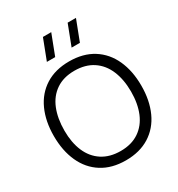

<svg xmlns="http://www.w3.org/2000/svg" viewBox="-223 -1103 1169 1261"><g transform="rotate(-30 362.0 -472.5)"><path d="M30 -360Q30 -471.5 68.5 -556.2Q107 -641 181.5 -688Q256 -735 361.5 -735Q467 -735 541.8 -688Q616.5 -641 655 -556.2Q693.5 -471.5 693.5 -360Q693.5 -248.5 655 -163.8Q616.5 -79 541.8 -32Q467 15 361.5 15Q256 15 181.5 -32Q107 -79 68.5 -163.8Q30 -248.5 30 -360ZM615.5 -360Q615.5 -451.5 586.5 -520.2Q557.5 -589 500.2 -626.8Q443 -664.5 360.5 -664.5Q277.5 -664.5 220.8 -625.8Q164 -587 136 -517.5Q108 -448 108 -355.5Q108 -265 137 -197.5Q166 -130 223.2 -92.8Q280.5 -55.5 362.5 -55.5Q445 -55.5 501.8 -93.8Q558.5 -132 587 -200.5Q615.5 -269 615.5 -360ZM544 -960 484.5 -805H421.5L481 -960ZM356.5 -960 297 -805H234L293.5 -960Z"/></g></svg>

Font: CCSD_manrope
Style: Regular
Weight: 400
Designer: Mikhail Sharanda
Foundry: Mikhail Sharanda
Version: Version 4.503